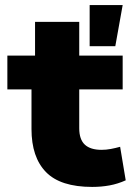

<svg xmlns="http://www.w3.org/2000/svg" viewBox="-20 -725 533 756"><path d="M343 11Q218 11 161 -47.5Q104 -106 104 -217V-373H9V-506H118V-639H292V-506H463V-373H292V-220Q292 -176 314 -155.5Q336 -135 380 -135Q398 -135 416.5 -138.5Q435 -142 453 -147L475 -15Q444 -1 411.5 5Q379 11 343 11ZM333 -543V-705H463L434 -543Z"/></svg>

Font: Nunito Sans 7pt Black
Style: Regular
Weight: 900
Designer: Vernon Adams
Foundry: Vernon Adams
Version: Version 3.101;gftools[0.9.27]